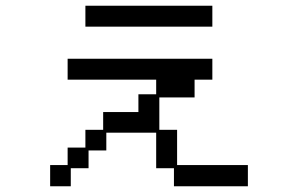

<svg xmlns="http://www.w3.org/2000/svg" viewBox="-20 -622 1040 670"><path d="M278 -602H721V-529H278ZM155 -46H216V-107H278V-169H340V-231H463V-293H525V-344H216V-417H721V-344H659V-282H536V-169H598V-46H845V28H587V-35H525V-159H351V-97H289V-35H227V28H155Z"/></svg>

Font: DotGothic16
Style: Regular
Weight: 400
Designer: Fontworks Inc.
Foundry: Fontworks Inc.
Version: Version 1.100